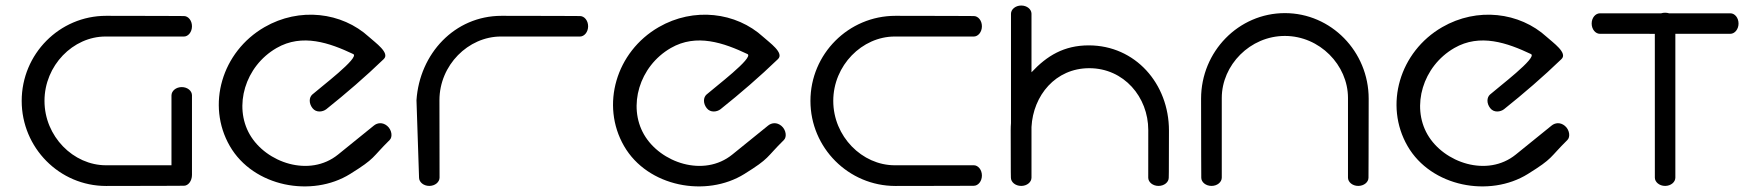

<svg xmlns="http://www.w3.org/2000/svg" viewBox="-20 -672 6340 694"><path d="M644.8 -614C644.8 -614 531.7 -614.8 363.3 -614.8C195 -614.8 58.4 -476.8 58.4 -307.3C58.4 -137.8 195 0.2 363.3 0.2C531.7 0.2 644.8 -0.6 644.8 -0.6C660.4 -0.6 673.9 -17.7 673.9 -39.9L673.9 -327.5C673.9 -343.5 657.8 -357.2 636.9 -357.2C616 -357.2 599.8 -343.2 599.8 -327L599.8 -74.6C541.3 -74.6 441.3 -74.6 363.1 -74.6C245.1 -74.6 140.8 -179 140.8 -307.3C140.8 -435.6 244.3 -540 361.3 -540C478.3 -540 644.6 -539.9 644.6 -539.9C660.3 -539.9 673.9 -556.1 673.9 -577C673.9 -597.9 660.4 -614 644.8 -614Z M1388.5 -166C1399.8 -177.1 1396.4 -202.8 1379.5 -217C1362.5 -231.1 1343.8 -228.2 1331.5 -218.2L1201.9 -113.3C1099 -30 941.8 -83.6 882.8 -185.8C823.9 -287.9 865 -432.2 979.6 -498.4C1072.6 -552.1 1171.8 -516.8 1256.8 -476.6C1281.8 -464.7 1137.3 -355.6 1108.7 -330.2C1096.9 -319.6 1095.9 -298.5 1109.5 -281.1C1123.1 -263.6 1147 -267.5 1159.5 -277.3C1231.2 -334.6 1300.7 -394.5 1366.8 -458.2C1391.1 -480.4 1335.9 -518.3 1313.9 -538.4C1215.5 -628.4 1062.2 -646.8 936 -573.9C781.7 -484.8 725.3 -292.1 810.7 -144.1C896.1 3.9 1107.7 42.6 1245.5 -43.1C1339.1 -101.3 1322.1 -100.6 1388.5 -166Z M1568.8 -29.9C1568.7 -29.9 1568.4 -182.9 1568.4 -309.8C1568.4 -436.7 1672.7 -540 1790.6 -540C1908.6 -540 2076.1 -539.9 2076.1 -539.9C2092 -539.9 2105.8 -556.1 2105.8 -577C2105.8 -597.9 2092.1 -614 2076.3 -614C2076.3 -614 1962.4 -614.8 1792.8 -614.8C1623.1 -614.8 1496.5 -477.6 1485.4 -309.8C1485.4 -309.8 1494.8 -29.9 1494.7 -29.9C1494.7 -13.9 1510.8 0 1531.7 0C1552.6 0 1568.7 -13.9 1568.8 -29.9Z M2813.5 -166C2824.8 -177.1 2821.4 -202.8 2804.5 -217C2787.5 -231.1 2768.8 -228.2 2756.5 -218.2L2626.9 -113.3C2524 -30 2366.8 -83.6 2307.8 -185.8C2248.9 -287.9 2290 -432.2 2404.6 -498.4C2497.6 -552.1 2596.8 -516.8 2681.8 -476.6C2706.8 -464.7 2562.3 -355.6 2533.7 -330.2C2521.9 -319.6 2520.9 -298.5 2534.5 -281.1C2548.1 -263.6 2572 -267.5 2584.5 -277.3C2656.2 -334.6 2725.7 -394.5 2791.8 -458.2C2816.1 -480.4 2760.9 -518.3 2738.9 -538.4C2640.5 -628.4 2487.2 -646.8 2361 -573.9C2206.7 -484.8 2150.3 -292.1 2235.7 -144.1C2321.1 3.9 2532.7 42.6 2670.5 -43.1C2764.1 -101.3 2747.1 -100.6 2813.5 -166Z M3499.8 -614C3499.8 -614 3386 -614.8 3216.5 -614.8C3047 -614.8 2909.4 -476.8 2909.4 -307.3C2909.4 -137.8 3047 0.2 3216.5 0.2C3386 0.2 3499.8 -0.5 3499.8 -0.5C3515.6 -0.5 3529.2 -16.7 3529.2 -37.6C3529.2 -58.5 3515.5 -74.7 3499.6 -74.7C3499.6 -74.7 3332 -74.6 3214.1 -74.6C3096.1 -74.6 2991.9 -179 2991.9 -307.3C2991.9 -435.6 3096.1 -540 3214.1 -540C3332 -540 3499.6 -539.9 3499.6 -539.9C3515.5 -539.9 3529.2 -556.1 3529.2 -577C3529.2 -597.9 3515.6 -614 3499.8 -614Z M3671.1 0H3671.4C3692.3 0 3708.4 -13.8 3708.4 -29.8V-212.9C3714.4 -327 3795.3 -425.5 3917.2 -425.5C4042.9 -425.5 4130.5 -320.7 4130.5 -202.1C4130.5 -83.5 4130.4 -29.8 4130.4 -29.8C4130.4 -13.8 4146.6 0 4167.5 0C4188.4 0 4204.5 -13.7 4204.5 -29.5C4204.5 -29.5 4205.3 -30 4205.3 -200C4205.3 -370 4083.3 -508 3915.4 -508C3825.9 -508 3764.2 -470.4 3708.4 -410.7V-622.9C3708 -638.5 3692.3 -652 3671.4 -652C3650.5 -652 3634.3 -638.2 3634.3 -622.2C3634.2 -622.1 3634.2 -398.7 3634.3 -226.8C3633.6 -218.7 3633.3 -210.4 3633.3 -202.1C3633.3 -30.3 3634 -29.8 3634 -29.8C3634 -13.8 3650.2 0 3671.1 0Z M4926.5 -29.6C4926.5 -29.6 4927.2 -144.4 4927.2 -315.2C4927.2 -486 4791.3 -624.6 4624.3 -624.6C4457.3 -624.6 4321.4 -486 4321.4 -315.2C4321.4 -144.4 4322.1 -29.6 4322.1 -29.6C4322.1 -13.7 4338.3 0 4359.2 0C4380.1 0 4396.2 -13.9 4396.2 -29.9C4396.2 -29.9 4396.2 -199 4396.2 -317.9C4396.2 -436.9 4498.6 -542.1 4624.3 -542.1C4750 -542.1 4852.4 -436.9 4852.4 -317.9C4852.4 -199 4852.4 -29.9 4852.4 -29.9C4852.4 -13.9 4868.5 0 4889.4 0C4910.3 0 4926.5 -13.7 4926.5 -29.6Z M5645.5 -166C5656.8 -177.1 5653.4 -202.8 5636.5 -217C5619.5 -231.1 5600.8 -228.2 5588.5 -218.2L5458.9 -113.3C5356 -30 5198.8 -83.6 5139.8 -185.8C5080.9 -287.9 5122 -432.2 5236.6 -498.4C5329.6 -552.1 5428.8 -516.8 5513.8 -476.6C5538.8 -464.7 5394.3 -355.6 5365.7 -330.2C5353.9 -319.6 5352.9 -298.5 5366.5 -281.1C5380.1 -263.6 5404 -267.5 5416.5 -277.3C5488.2 -334.6 5557.7 -394.5 5623.8 -458.2C5648.1 -480.4 5592.9 -518.3 5570.9 -538.4C5472.5 -628.4 5319.2 -646.8 5193 -573.9C5038.7 -484.8 4982.3 -292.1 5067.7 -144.1C5153.1 3.9 5364.7 42.6 5502.5 -43.1C5596.1 -101.3 5579.1 -100.6 5645.5 -166Z M5762.6 -623.9C5746.9 -623.5 5733.2 -607.8 5733.2 -586.9C5733.2 -566 5747 -549.8 5762.9 -549.8C5762.9 -549.7 5857 -549.7 5961.5 -549.7C5961.5 -404.7 5961.6 -29.8 5961.6 -29.8C5961.6 -14.1 5977.8 0 5998.7 0C6019.6 0 6035.7 -13.9 6035.7 -29.8V-549.8C6140.3 -549.8 6234.5 -549.8 6234.5 -549.8C6250.1 -549.8 6264.1 -566 6264.1 -586.9C6264.1 -607.8 6250.5 -623.9 6234.7 -623.9H6012.9C6008.5 -625.3 6003.7 -626 5998.7 -626C5993.6 -626 5988.8 -625.3 5984.4 -623.9Z"/></svg>

Font: Hi.
Style: Tall Regular
Weight: 400
Designer: Mew Too, Robert Jablonski
Foundry: Cannot Into Space Fonts
Version: Version 1.996